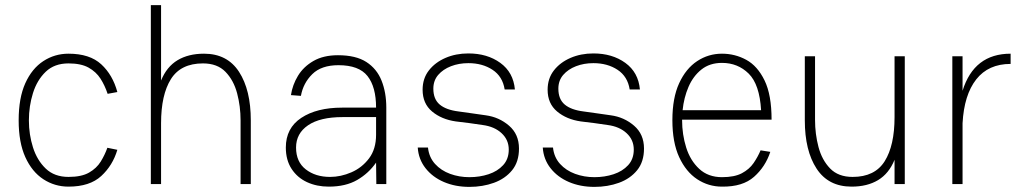

<svg xmlns="http://www.w3.org/2000/svg" viewBox="-20 -720 3988 751"><path d="M248 10Q194 10 149.5 -19Q105 -48 79 -105.5Q53 -163 53 -249Q53 -337 79 -394.5Q105 -452 149.5 -481Q194 -510 248 -510Q331 -510 376 -468.5Q421 -427 439 -360L401 -353Q390 -386 373 -412.5Q356 -439 326.5 -455.5Q297 -472 248 -472Q193 -472 159 -439.5Q125 -407 109 -356Q93 -305 93 -249Q93 -194 109 -143.5Q125 -93 159 -60.5Q193 -28 248 -28Q299 -28 328.5 -45Q358 -62 374 -88Q390 -114 400 -142L439 -134Q421 -73 376 -31.5Q331 10 248 10Z M921 -249Q921 -304 907.5 -355Q894 -406 862 -439Q830 -472 774 -472Q687 -472 648.5 -410.5Q610 -349 610 -238V0H570V-700H610V-405Q632 -459 674.5 -484.5Q717 -510 778 -510Q869 -510 915 -439Q961 -368 961 -249V0H921Z M1266 10Q1219 10 1181 -7.5Q1143 -25 1120.5 -59.5Q1098 -94 1098 -143Q1098 -219 1158.5 -259Q1219 -299 1318 -299H1451Q1451 -380 1417.5 -422.5Q1384 -465 1304 -465Q1237 -465 1201.5 -430Q1166 -395 1157 -345L1118 -348Q1124 -388 1145.5 -423.5Q1167 -459 1206 -481.5Q1245 -504 1302 -504Q1372 -504 1413 -477.5Q1454 -451 1472.5 -404.5Q1491 -358 1491 -299V0H1452L1451 -84Q1422 -42 1377 -16Q1332 10 1266 10ZM1271 -28Q1313 -28 1354.5 -46Q1396 -64 1423.5 -100.5Q1451 -137 1451 -193V-262H1320Q1232 -262 1185 -230Q1138 -198 1138 -143Q1138 -87 1176 -57.5Q1214 -28 1271 -28Z M1816 11Q1761 11 1716.5 -8Q1672 -27 1644.5 -62Q1617 -97 1614 -143H1654Q1658 -105 1681.5 -79Q1705 -53 1740.5 -40Q1776 -27 1816 -27Q1856 -27 1891 -38.5Q1926 -50 1948 -74Q1970 -98 1970 -135Q1970 -173 1942 -199Q1914 -225 1868 -231Q1842 -235 1816 -238.5Q1790 -242 1763 -245Q1707 -253 1670 -284Q1633 -315 1633 -369Q1633 -413 1657.5 -444.5Q1682 -476 1722.5 -493.5Q1763 -511 1812 -511Q1886 -511 1937 -474Q1988 -437 1994 -370H1954Q1946 -421 1906.5 -447Q1867 -473 1812 -473Q1775 -473 1744 -461Q1713 -449 1694 -427Q1675 -405 1675 -373Q1675 -332 1700 -311Q1725 -290 1774 -284Q1793 -281 1824 -277Q1855 -273 1880 -269Q1932 -262 1971 -228.5Q2010 -195 2010 -139Q2010 -87 1983 -54Q1956 -21 1912 -5Q1868 11 1816 11Z M2305 11Q2250 11 2205.5 -8Q2161 -27 2133.5 -62Q2106 -97 2103 -143H2143Q2147 -105 2170.5 -79Q2194 -53 2229.5 -40Q2265 -27 2305 -27Q2345 -27 2380 -38.5Q2415 -50 2437 -74Q2459 -98 2459 -135Q2459 -173 2431 -199Q2403 -225 2357 -231Q2331 -235 2305 -238.5Q2279 -242 2252 -245Q2196 -253 2159 -284Q2122 -315 2122 -369Q2122 -413 2146.5 -444.5Q2171 -476 2211.5 -493.5Q2252 -511 2301 -511Q2375 -511 2426 -474Q2477 -437 2483 -370H2443Q2435 -421 2395.5 -447Q2356 -473 2301 -473Q2264 -473 2233 -461Q2202 -449 2183 -427Q2164 -405 2164 -373Q2164 -332 2189 -311Q2214 -290 2263 -284Q2282 -281 2313 -277Q2344 -273 2369 -269Q2421 -262 2460 -228.5Q2499 -195 2499 -139Q2499 -87 2472 -54Q2445 -21 2401 -5Q2357 11 2305 11Z M2955 -132 2993 -126Q2974 -68 2929.5 -28.5Q2885 11 2804 10Q2751 10 2707 -19Q2663 -48 2636.5 -105.5Q2610 -163 2610 -250Q2610 -337 2636.5 -394.5Q2663 -452 2707 -481Q2751 -510 2804 -510Q2855 -510 2899 -486Q2943 -462 2970.5 -405.5Q2998 -349 2998 -252H2648V-250Q2648 -194 2664 -143Q2680 -92 2715 -59.5Q2750 -27 2804 -27Q2853 -27 2882 -42.5Q2911 -58 2927.5 -82Q2944 -106 2955 -132ZM2804 -474Q2756 -474 2723.5 -448Q2691 -422 2673 -380Q2655 -338 2650 -289H2957Q2951 -390 2908.5 -432Q2866 -474 2804 -474Z M3168 -251Q3168 -196 3181.5 -145Q3195 -94 3227 -61Q3259 -28 3315 -28Q3402 -28 3440.5 -89.5Q3479 -151 3479 -262V-500H3519V0H3479V-95Q3457 -41 3414.5 -15.5Q3372 10 3311 10Q3220 10 3174 -60.5Q3128 -131 3128 -249V-500H3168Z M3705 0V-500H3745V-365Q3790 -510 3933 -510V-470Q3846 -470 3798.5 -409.5Q3751 -349 3745 -238V0Z"/></svg>

Font: Haskoy ExtraLight
Style: Regular
Weight: 200
Designer: Ertekin Erdin
Foundry: Ertekin Erdin
Version: Version 2.000; ttfautohint (v1.8.4.7-5d5b)